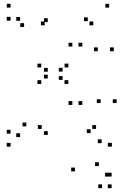

<svg xmlns="http://www.w3.org/2000/svg" viewBox="-20 -760 660 1008"><path d="M567.5 10V-10H547.5V10ZM592.1 -218.8V-238.8H572.1V-218.8ZM508.2 -218.8V-238.8H488.2V-218.8ZM455.8 -61.2V-81.2H435.8V-61.2ZM484.4 -83.2V-103.2H464.4V-83.2ZM198.9 -83.2V-103.2H178.9V-83.2ZM230.8 -51.6V-71.6H210.8V-51.6ZM230.8 -348V-368H210.8V-348ZM196.7 -319.2V-339.2H176.7V-319.2ZM338.8 -319.2V-339.2H318.8V-319.2ZM308.8 -340.6V-360.6H288.8V-340.6ZM359.8 -209.2V-229.2H339.8V-209.2ZM412.1 -209.2V-229.2H392.1V-209.2ZM412.1 -515.5V-535.5H392.1V-515.5ZM359.8 -515.5V-535.5H339.8V-515.5ZM308.8 -384.1V-404.1H288.8V-384.1ZM339.2 -406V-426H319.2V-406ZM196.7 -406V-426H176.7V-406ZM230.8 -383.5V-403.5H210.8V-383.5ZM230.8 -644.2V-664.2H210.8V-644.2ZM214.8 -627.2V-647.2H194.8V-627.2ZM469.8 -627.2V-647.2H449.8V-627.2ZM440.8 -648.8V-668.8H420.8V-648.8ZM493.6 -491.2V-511.2H473.6V-491.2ZM577.5 -491.2V-511.2H557.5V-491.2ZM552.9 -720V-740H532.9V-720ZM35.5 -720V-740H15.5V-720ZM35.5 -651.5V-671.5H15.5V-651.5ZM106.5 -618.4V-638.4H86.5V-618.4ZM85.4 -650.8V-670.8H65.4V-650.8ZM85.4 -40.4V-60.4H65.4V-40.4ZM118.2 -96.6V-116.6H98.2V-96.6ZM35.5 -58.5V-78.5H15.5V-58.5ZM35.5 10V-10H15.5V10ZM566.1 227.9V207.9H546.1V227.9ZM566.1 166.9V146.9H546.1V166.9ZM551.6 166.9V146.9H531.6V166.9ZM499.2 111.9V91.9H479.2V111.9ZM566.1 10V-10H546.1V10ZM513.3 -8.5V-28.5H493.3V-8.5ZM373.7 139.8V119.8H353.7V139.8ZM515.8 227.9V207.9H495.8V227.9Z"/></svg>

Font: Monaspace Xenon Dots Var
Style: Regular
Weight: 400
Designer: Riley Cran and the Lettermatic Team
Version: Version 1.100 (Monaspace Xenon Dots)